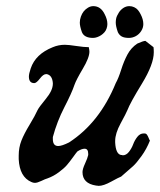

<svg xmlns="http://www.w3.org/2000/svg" viewBox="-20 -605 521 626"><path d="M330.1 -526.4Q330.1 -519.5 327.6 -512.2Q325.2 -504.9 320.3 -499.5Q315.4 -494.1 309.6 -490.2Q303.7 -486.3 296.9 -483.9Q290 -481.4 283.2 -481.4Q254.9 -481.4 247.1 -500Q240.2 -519.5 240.2 -531.2Q240.2 -541 243.7 -550.8Q247.1 -560.5 252.9 -567.9Q258.8 -575.2 267.1 -580.1Q275.4 -585 284.2 -585Q308.6 -585 321.3 -558.6Q330.1 -542 330.1 -526.4ZM447.3 -526.4Q447.3 -514.6 440.4 -503.9Q433.6 -493.2 422.9 -487.3Q412.1 -481.4 400.4 -481.4Q385.7 -481.4 377.4 -485.8Q369.1 -490.2 364.3 -500Q357.4 -519.5 357.4 -531.2Q357.4 -537.1 358.4 -543Q359.4 -548.8 361.8 -553.7Q364.3 -558.6 367.2 -563.5Q370.1 -568.4 374 -572.3Q377.9 -576.2 382.3 -579.1Q386.7 -582 391.6 -583.5Q396.5 -585 401.4 -585Q410.2 -585 417.5 -581.5Q424.8 -578.1 429.7 -572.3Q434.6 -566.4 438.5 -558.6Q447.3 -542 447.3 -526.4ZM91.8 -334Q74.2 -334 74.2 -355.5Q74.2 -364.3 80.1 -381.8Q95.7 -428.7 152.3 -451.2Q170.9 -459 191.4 -459Q203.1 -459 228.5 -455.1Q253.9 -451.2 269.5 -451.2Q271.5 -441.4 271.5 -436.5Q271.5 -417 250 -380.9Q228.5 -344.7 222.7 -328.1Q213.9 -301.8 189.9 -255.4Q166 -209 152.3 -158.2V-151.4Q152.3 -128.9 169.9 -128.9Q181.6 -128.9 205.1 -140.6Q304.7 -205.1 357.4 -334Q366.2 -349.6 375 -377.4Q383.8 -405.3 395.5 -427.2Q407.2 -449.2 427.7 -462.9Q447.3 -471.7 454.1 -471.7L480.5 -451.2Q481.4 -445.3 481.4 -434.6Q481.4 -395.5 442.9 -332.5Q404.3 -269.5 395.5 -246.1Q391.6 -236.3 373.5 -203.1Q355.5 -169.9 355.5 -145.5V-140.6Q357.4 -102.5 375 -99.6Q376 -99.6 377.9 -99.6L379.9 -98.6Q391.6 -98.6 400.4 -109.9Q409.2 -121.1 414.1 -134.3Q418.9 -147.5 427.7 -158.7Q436.5 -169.9 448.2 -169.9H451.2Q456.1 -169.9 459 -166Q461.9 -162.1 464.4 -155.8Q466.8 -149.4 468.8 -146.5Q458 -119.1 441.4 -96.2Q424.8 -73.2 414.1 -63.5Q403.3 -53.7 375 -29.3Q367.2 -26.4 342.3 -12.7Q317.4 1 301.8 1Q300.8 1 297.9 0.5Q294.9 0 293 0Q249 -6.8 249 -43.9Q249 -53.7 257.3 -71.8Q265.6 -89.8 267.6 -99.6V-103.5Q267.6 -120.1 255.9 -120.1Q246.1 -120.1 232.4 -111.3Q229.5 -108.4 218.3 -92.8Q207 -77.1 198.2 -66.9Q189.5 -56.6 171.9 -43.5Q154.3 -30.3 134.8 -23.4Q127.9 -21.5 114.7 -15.1Q101.6 -8.8 93.8 -8.8Q87.9 -8.8 82 -11.7Q43.9 -28.3 41 -85.9V-97.7Q41 -124 49.8 -146.5Q58.6 -168.9 76.7 -198.7Q94.7 -228.5 102.5 -246.1Q107.4 -255.9 129.9 -283.2Q152.3 -310.5 152.3 -332V-334Q150.4 -359.4 132.8 -363.3H129.9Q121.1 -363.3 109.9 -348.6Q98.6 -334 91.8 -334Z"/></svg>

Font: Essays1743
Style: Italic
Weight: 500
Italic angle: -10°
Designer: Based on the typeface in a 1743 English translation of the essays of Montaigne.  PostScript/TrueType font designed by Jo
Version: Version 002.100